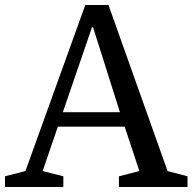

<svg xmlns="http://www.w3.org/2000/svg" viewBox="-27 -750 772 770"><path d="M450 -43V0H725V-43L645 -64L408 -730H315L75 -64L-7 -43V0H227V-43L144 -64L205 -242H473L532 -64ZM346 -641 454 -300H225L342 -641Z"/></svg>

Font: Domine
Style: Regular
Weight: 400
Designer: Pablo Impallari, Rodrigo Fuenzalida, Brenda Gallo
Foundry: Pablo Impallari, Rodrigo Fuenzalida, Brenda Gallo
Version: Version 2.000